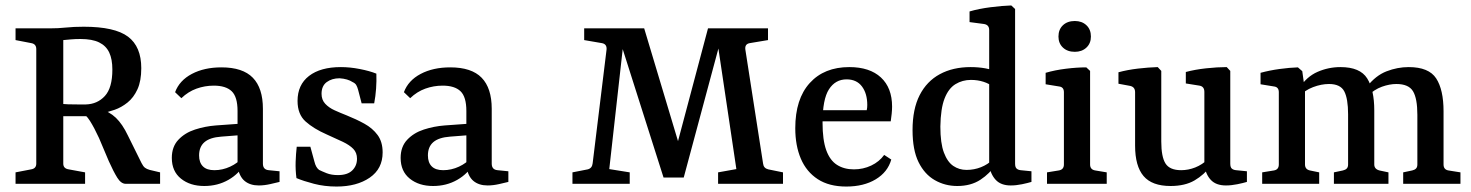

<svg xmlns="http://www.w3.org/2000/svg" viewBox="-20 -674 5394 704"><path d="M37 0V-42L94 -53Q113 -56 113 -74V-494Q113 -513 94 -516L37 -527V-570H162Q194 -570 222 -573Q250 -576 287 -576Q401 -576 449.5 -539.5Q498 -503 498 -424Q498 -377 484 -346.5Q470 -316 447.5 -298Q425 -280 400.5 -271.5Q376 -263 355 -259L322 -248Q286 -248 252.5 -248Q219 -248 197 -248V-295Q211 -292 230.5 -291.5Q250 -291 268 -291Q286 -291 294 -291Q337 -292 364.5 -322Q392 -352 392 -419Q392 -457 380.5 -481.5Q369 -506 343.5 -518.5Q318 -531 275 -531Q256 -531 239 -529.5Q222 -528 212 -527V-74Q212 -56 232 -53L292 -42V0ZM441 0Q424 0 410 -22.5Q396 -45 379 -83L343 -168Q326 -205 310 -230.5Q294 -256 275 -263L343 -277Q381 -265 405 -242Q429 -219 449 -177L499 -76Q505 -64 511.5 -59Q518 -54 529 -51L567 -42V0Z M729 8Q677 8 643.5 -19Q610 -46 610 -95Q610 -136 634 -161.5Q658 -187 695 -199Q732 -211 771 -214L868 -221V-179L791 -173Q750 -170 730 -153Q710 -136 710 -104Q710 -78 724 -64Q738 -50 766 -50Q796 -50 824 -63Q852 -76 868 -96L877 -74Q857 -37 817.5 -14.5Q778 8 729 8ZM622 -336Q638 -379 683.5 -403Q729 -427 792 -427Q870 -427 907 -389Q944 -351 944 -275V-74Q944 -52 965 -50L1005 -46V-7Q993 -4 971 1Q949 6 929 6Q897 6 877 -10.5Q857 -27 851 -64V-267Q851 -319 829.5 -339.5Q808 -360 764 -360Q731 -360 700.5 -349Q670 -338 645 -314Z M1067 -21Q1063 -51 1064 -80.5Q1065 -110 1068 -136H1118L1133 -81Q1138 -60 1150 -51Q1160 -46 1177.5 -39Q1195 -32 1219 -32Q1254 -32 1271.5 -49Q1289 -66 1289 -92Q1289 -114 1275.5 -128Q1262 -142 1237 -154Q1212 -166 1178 -181Q1130 -202 1100.5 -228.5Q1071 -255 1071 -304Q1071 -363 1113 -395.5Q1155 -428 1230 -428Q1263 -428 1299 -421Q1335 -414 1360 -404Q1361 -377 1359 -349Q1357 -321 1352 -295H1306L1293 -345Q1290 -356 1286 -362.5Q1282 -369 1273 -373Q1264 -379 1252 -382.5Q1240 -386 1225 -387Q1197 -387 1178 -373Q1159 -359 1159 -330Q1159 -308 1172.5 -293.5Q1186 -279 1207 -269.5Q1228 -260 1251 -251Q1286 -237 1316 -220.5Q1346 -204 1364.5 -179Q1383 -154 1383 -115Q1383 -55 1335.5 -22.5Q1288 10 1214 10Q1170 10 1131.5 0Q1093 -10 1067 -21Z M1568 8Q1516 8 1482.5 -19Q1449 -46 1449 -95Q1449 -136 1473 -161.5Q1497 -187 1534 -199Q1571 -211 1610 -214L1707 -221V-179L1630 -173Q1589 -170 1569 -153Q1549 -136 1549 -104Q1549 -78 1563 -64Q1577 -50 1605 -50Q1635 -50 1663 -63Q1691 -76 1707 -96L1716 -74Q1696 -37 1656.5 -14.5Q1617 8 1568 8ZM1461 -336Q1477 -379 1522.5 -403Q1568 -427 1631 -427Q1709 -427 1746 -389Q1783 -351 1783 -275V-74Q1783 -52 1804 -50L1844 -46V-7Q1832 -4 1810 1Q1788 6 1768 6Q1736 6 1716 -10.5Q1696 -27 1690 -64V-267Q1690 -319 1668.5 -339.5Q1647 -360 1603 -360Q1570 -360 1539.5 -349Q1509 -338 1484 -314Z M2778 -74Q2780 -57 2797 -53L2851 -42V0H2613V-42L2680 -54L2607 -544H2627L2487 -23H2413L2247 -545H2269L2214 -54L2289 -42V0H2079V-42L2135 -53Q2151 -57 2153 -75L2204 -492Q2206 -513 2186 -516L2122 -527V-570H2342L2483 -100H2451L2576 -570H2796V-527L2730 -516Q2710 -513 2713 -492Z M2896 -204Q2896 -311 2949 -369.5Q3002 -428 3094 -428Q3169 -428 3210 -390Q3251 -352 3251 -283Q3251 -272 3249.5 -257Q3248 -242 3246 -229H2964V-270H3158Q3159 -275 3159.5 -279Q3160 -283 3160 -289Q3160 -331 3140.5 -357Q3121 -383 3084 -383Q3043 -383 3019.5 -346.5Q2996 -310 2996 -224Q2996 -161 3009.5 -123.5Q3023 -86 3049 -69.5Q3075 -53 3111 -53Q3145 -53 3174.5 -67Q3204 -81 3222 -106L3248 -89Q3235 -43 3191 -16.5Q3147 10 3083 10Q3020 10 2978.5 -17Q2937 -44 2916.5 -92Q2896 -140 2896 -204Z M3490 8Q3445 8 3407.5 -13.5Q3370 -35 3348 -79.5Q3326 -124 3326 -197Q3326 -274 3352 -325Q3378 -376 3426 -402Q3474 -428 3539 -428Q3567 -428 3592.5 -423.5Q3618 -419 3632 -413L3618 -357Q3608 -367 3586.5 -374Q3565 -381 3540 -381Q3509 -381 3483.5 -365.5Q3458 -350 3443.5 -313Q3429 -276 3428 -210Q3428 -149 3441 -114.5Q3454 -80 3475.5 -65.5Q3497 -51 3524 -51Q3552 -51 3577 -61Q3602 -71 3619 -88L3631 -71Q3610 -38 3575 -15Q3540 8 3490 8ZM3702 -641V-74Q3702 -61 3707.5 -56Q3713 -51 3722 -50L3762 -46V-7Q3749 -3 3727.5 1.5Q3706 6 3686 6Q3650 6 3631 -14.5Q3612 -35 3607 -68V-564Q3607 -583 3588 -586L3535 -593V-632Q3569 -642 3612 -647.5Q3655 -653 3688 -654Z M3977 -71Q3977 -52 3996 -49L4038 -42V0H3819V-42L3862 -49Q3881 -52 3881 -71V-336Q3881 -355 3863 -357L3814 -365V-407Q3848 -417 3888.5 -422Q3929 -427 3963 -427L3977 -414ZM3980 -540Q3980 -515 3963.5 -499.5Q3947 -484 3921 -484Q3894 -484 3877.5 -499.5Q3861 -515 3861 -540Q3861 -566 3877.5 -581.5Q3894 -597 3921 -597Q3947 -597 3963.5 -581.5Q3980 -566 3980 -540Z M4421 -67Q4395 -33 4360 -12.5Q4325 8 4272 8Q4204 8 4173 -28.5Q4142 -65 4142 -140V-336Q4142 -355 4124 -359L4081 -367V-409Q4114 -418 4152.5 -422.5Q4191 -427 4225 -428L4238 -414V-155Q4238 -99 4253.5 -74.5Q4269 -50 4311 -50Q4337 -50 4362.5 -60Q4388 -70 4410 -91ZM4552 -7Q4539 -3 4517 1.5Q4495 6 4475 6Q4439 6 4420 -14Q4401 -34 4396 -68V-337Q4396 -357 4378 -360L4328 -368V-410Q4361 -419 4402.5 -423.5Q4444 -428 4478 -428L4491 -414V-74Q4491 -61 4496.5 -56Q4502 -51 4512 -50L4552 -46Z M5125 0V-42L5158 -49Q5167 -51 5172 -56Q5177 -61 5177 -71V-253Q5177 -313 5161 -339.5Q5145 -366 5100 -366Q5075 -366 5047 -356Q5019 -346 4993 -321L4992 -356Q5024 -397 5064 -412.5Q5104 -428 5145 -428Q5219 -428 5246 -386.5Q5273 -345 5273 -266V-71Q5273 -52 5291 -49L5335 -42V0ZM4608 0V-42L4651 -49Q4669 -52 4669 -71V-336Q4669 -355 4651 -357L4602 -365V-407Q4635 -416 4671.5 -421Q4708 -426 4739 -427L4755 -413L4765 -341V-71Q4765 -53 4783 -49L4817 -42V0ZM4871 0V-42L4904 -49Q4913 -51 4918 -56Q4923 -61 4923 -71V-255Q4923 -312 4909 -339Q4895 -366 4853 -366Q4825 -366 4794.5 -354.5Q4764 -343 4742 -319L4744 -351Q4771 -393 4811 -410.5Q4851 -428 4895 -428Q4967 -428 4993 -386.5Q5019 -345 5019 -269V-71Q5019 -54 5038 -49L5071 -42V0Z"/></svg>

Font: Rasa Medium
Style: Regular
Weight: 500
Designer: Anna Giedrys (Yrsa+Rasa design), David Brezina (Yrsa art-direction, Rasa art-direction, design)
Foundry: Rosetta Type Foundry
Version: Version 2.004